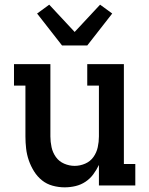

<svg xmlns="http://www.w3.org/2000/svg" viewBox="-20 -795 640 823"><path d="M257 8Q231 8 205.5 1Q180 -6 160 -22Q140 -38 126 -60.5Q112 -83 103.5 -107.5Q95 -132 92 -158Q89 -184 89 -210V-428H40V-520H196V-210Q196 -187 201 -164Q206 -141 219.5 -122Q233 -103 255 -93.5Q277 -84 300 -84Q323 -84 345 -93.5Q367 -103 380.5 -122Q394 -141 399 -164Q404 -187 404 -210V-428H354V-520H511V-92H560V0H404V-88Q394 -67 380 -48Q366 -29 346.5 -16Q327 -3 304 2.5Q281 8 257 8ZM246 -600 139 -737 191 -775 300 -658 409 -775 461 -737 354 -600Z"/></svg>

Font: Iosevka Etoile Semibold
Style: Regular
Weight: 600
Designer: Belleve Invis
Foundry: Belleve Invis
Version: Version 22.1.2; ttfautohint (v1.8.4)